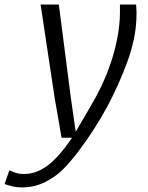

<svg xmlns="http://www.w3.org/2000/svg" viewBox="-118 -577 650 842"><path d="M-24 245Q-42 245 -62 240.5Q-82 236 -98 230L-77 170Q-65.5 175 -50 180.5Q-34.5 186 -12 186Q40 186 89.5 150Q139 114 198 27H152L122 -146L60 -557H140L193 -146L214 1Q230 -27 246.2 -54.2Q262.5 -81.5 278 -109Q334.5 -203 367.5 -300.5Q400.5 -398 407 -491Q408 -504.5 408 -517Q408 -529.5 408 -557H479Q480.5 -539 480.8 -522.2Q481 -505.5 480 -491Q476.5 -405 440 -305Q403.5 -205 350 -105Q325 -59 292.5 -8.5Q260 42 225 88Q190 134 157 167Q126.5 197.5 80.2 221.2Q34 245 -24 245Z"/></svg>

Font: Merriweather Sans Light
Style: Italic
Weight: 300
Italic angle: -7.5°
Designer: Eben Sorkin
Foundry: Eben Sorkin
Version: Version 2.001; ttfautohint (v1.8.3)